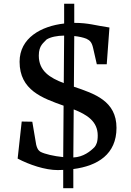

<svg xmlns="http://www.w3.org/2000/svg" viewBox="-20 -883 688 1010"><path d="M72.8 -48.8C134.8 -16.1 217.3 11.7 284.2 11.7C293.5 11.7 303.2 11.2 312.5 10.7V106.9H365.7V6.3C494.1 -10.3 592.8 -71.8 592.8 -210.4C592.8 -352.1 477.1 -390.1 368.7 -426.8L370.6 -693.4C395.5 -690.9 417.5 -686 434.6 -679.2C453.1 -670.4 462.9 -660.6 469.7 -630.9L489.3 -544.9H541.5L555.7 -738.3C481 -749 446.3 -762.7 370.6 -762.7V-863.3H317.4V-759.3C196.8 -745.6 83 -683.6 83 -558.1C83 -408.2 203.6 -366.7 314.5 -327.1L312.5 -56.6C262.7 -61.5 215.8 -72.8 193.8 -84C187.5 -88.4 177.7 -92.8 170.4 -121.6L149.9 -242.7L94.2 -243.7ZM315.4 -445.8C242.7 -473.6 184.1 -509.3 184.1 -590.3C184.1 -645.5 210.4 -657.7 225.1 -675.3C246.6 -688.5 280.3 -695.3 317.4 -695.8ZM365.7 -54.7 367.7 -307.6C438 -279.8 494.1 -244.6 494.1 -169.9C494.1 -135.3 486.3 -120.6 477.5 -109.4C456.5 -87.9 418.5 -56.6 365.7 -54.7Z"/></svg>

Font: Donegal One
Style: Regular
Weight: 400
Designer: Gary Lonergan
Foundry: Sorkin Type Co.
Version: Version 1.004